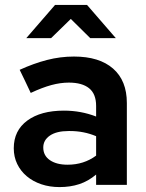

<svg xmlns="http://www.w3.org/2000/svg" viewBox="-20 -752 593 781"><path d="M36 0ZM222 9Q182 9 148 -2.5Q114 -14 89 -35Q64 -56 50 -85Q36 -114 36 -149Q36 -221 91 -261.5Q146 -302 240 -302Q309 -302 371 -278V-321Q371 -370 342.5 -393Q314 -416 260 -416Q226 -416 189 -406Q152 -396 105 -374Q94 -398 82.5 -421.5Q71 -445 60 -468Q117 -494 171 -508Q225 -522 281 -522Q384 -522 440 -473Q496 -424 496 -333V0H371V-42Q339 -15 302.5 -3Q266 9 222 9ZM156 -152Q156 -119 183 -100.5Q210 -82 255 -82Q321 -82 371 -119V-198Q321 -219 265 -219H259Q210 -219 183 -200.5Q156 -182 156 -152ZM347 -597 268 -675 188 -597H87L204 -732H334L451 -597Z"/></svg>

Font: Rosa Sans SemiBold
Style: Regular
Weight: 600
Designer: Pentagram / MCKL
Foundry: Pentagram / MCKL
Version: Version 1.005;September 16, 2019;FontCreator 11.5.0.2425 64-